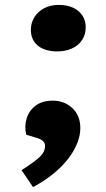

<svg xmlns="http://www.w3.org/2000/svg" viewBox="-20 -584 432 784"><path d="M106 -461Q106 -491 120.5 -514Q135 -537 160.5 -550.5Q186 -564 220 -564Q254 -564 278.5 -552.5Q303 -541 316.5 -520.5Q330 -500 330 -473Q330 -442 314.5 -419.5Q299 -397 272.5 -385.5Q246 -374 213 -374Q182 -374 157.5 -384Q133 -394 119.5 -414Q106 -434 106 -461ZM115 180 68 111Q121 77 142.5 56.5Q164 36 164 12Q164 0 155.5 -8Q147 -16 130 -21L87 -34Q79 -69 89 -101Q99 -133 126 -153Q153 -173 195 -173Q243 -173 275.5 -142.5Q308 -112 308 -61Q308 -31 295.5 0.5Q283 32 259 63.5Q235 95 199 124.5Q163 154 115 180Z"/></svg>

Font: Literata ExtraBold
Style: Italic
Weight: 800
Italic angle: -2°
Designer: Latin by Veronika Burian and Jose Scaglione. Greek by Irene Vlachou. Cyrillic by Vera Evstafieva
Foundry: TypeTogether
Version: Version 3.002